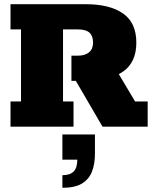

<svg xmlns="http://www.w3.org/2000/svg" viewBox="-20 -603 723 914"><path d="M30 0V-120H80V-463H30V-583H389Q502 -583 565.5 -539Q629 -495 629 -400Q629 -306 565.5 -262Q502 -218 389 -218H368L529 -278L623 -120H683V0H468L341 -218H320V-338H351Q385 -338 404 -354Q423 -370 423 -400Q423 -432 406 -447.5Q389 -463 351 -463H280V-120H330V0ZM277 291V231Q313 231 330.5 213.5Q348 196 348 157H277V37H432V128Q432 177 418 213.5Q404 250 370.5 270.5Q337 291 277 291Z"/></svg>

Font: Rokkitt SemiBold Black
Style: Regular
Weight: 900
Version: Version 3.103